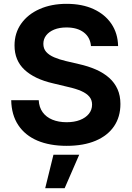

<svg xmlns="http://www.w3.org/2000/svg" viewBox="-20 -758 694 1012"><path d="M331.5 10.7Q242.2 10.7 177.2 -16.8Q112.3 -44.4 76.4 -98.4Q40.5 -152.3 39.1 -230H184.1Q186 -192.4 204.8 -166.5Q223.6 -140.6 256.1 -127.2Q288.6 -113.8 331.1 -113.8Q371.6 -113.8 401.6 -125.5Q431.6 -137.2 448.5 -158.2Q465.3 -179.2 465.3 -207Q465.3 -231.4 450.9 -248.5Q436.5 -265.6 408.4 -278.1Q380.4 -290.5 338.4 -299.8L259.3 -318.8Q161.6 -341.3 109.1 -390.4Q56.6 -439.5 56.6 -518.1Q56.6 -584 91.8 -633.5Q127 -683.1 189 -710.4Q251 -737.8 331.1 -737.8Q413.1 -737.8 473.4 -710Q533.7 -682.1 567.4 -632.1Q601.1 -582 602.5 -515.1H459.5Q455.6 -561.5 421.4 -587.4Q387.2 -613.3 330.6 -613.3Q293 -613.3 265.6 -602.1Q238.3 -590.8 223.4 -571.5Q208.5 -552.2 208.5 -526.9Q208.5 -501.5 223.6 -484.4Q238.8 -467.3 265.9 -455.8Q293 -444.3 328.1 -436L395 -420.4Q445.3 -409.2 485.8 -391.4Q526.4 -373.5 555.2 -347.9Q584 -322.3 599.4 -288.1Q614.7 -253.9 614.7 -210Q614.7 -142.1 581.1 -92.5Q547.4 -43 483.9 -16.1Q420.4 10.7 331.5 10.7ZM218.3 233.9 261.7 57.6H397.5L320.8 233.9Z"/></svg>

Font: Inter 20pt
Style: Bold
Weight: 700
Version: Version 4.001;git-66647c0bb